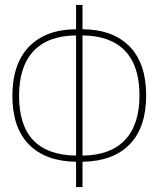

<svg xmlns="http://www.w3.org/2000/svg" viewBox="-20 -745 640 775"><path d="M287 10V-92Q163 -94 96.5 -162Q30 -230 30 -358Q30 -487 97 -556.5Q164 -626 287 -627V-725H313V-627Q436 -626 503 -557.5Q570 -489 570 -360Q570 -231 503.5 -162.5Q437 -94 313 -92V10ZM287 -117V-602Q174 -601 115.5 -539Q57 -477 57 -358Q57 -120 287 -117ZM313 -117Q426 -118 484.5 -180Q543 -242 543 -360Q543 -479 484.5 -540Q426 -601 313 -602Z"/></svg>

Font: Noto Sans Mono Thin
Style: Regular
Weight: 100
Designer: Monotype Design Team
Foundry: Monotype Imaging Inc.
Version: Version 2.014